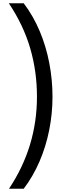

<svg xmlns="http://www.w3.org/2000/svg" viewBox="-20 -793 388 1174"><path d="M301 -201Q301 -99 281 2Q261 103 221.5 194.5Q182 286 125 361H35Q206 105 206 -202Q206 -357 164.5 -498.5Q123 -640 34 -773H125Q184 -695 223 -602Q262 -509 281.5 -407Q301 -305 301 -201Z"/></svg>

Font: Noto Sans Telugu ExtraCondensed Medium
Style: Regular
Weight: 500
Width: 2
Designer: Jelle Bosma - Monotype Design Team
Foundry: Monotype Imaging Inc.
Version: Version 2.005; ttfautohint (v1.8.4.7-5d5b)